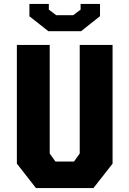

<svg xmlns="http://www.w3.org/2000/svg" viewBox="-20 -959 660 979"><path d="M163.5 0H456.5L554 -124.5V-730H386.5V-176.5L357.5 -135.5H262.5L233.5 -176.5V-730H66V-124.5ZM130 -876 226.5 -800H393.5L490 -876.5V-939H391V-910L353.5 -881.5H266.5L229 -910V-939H130Z"/></svg>

Font: Monaspace Krypton ExtraBold
Style: Regular
Weight: 800
Designer: Riley Cran & the Lettermatic Team
Foundry: Lettermatic
Version: Version 1.101 (Monaspace Krypton)